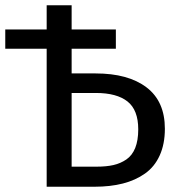

<svg xmlns="http://www.w3.org/2000/svg" viewBox="-20 -709 671 729"><path d="M342.8 -430.2Q466.8 -430.2 536.4 -377.2Q606 -324.2 606 -220.2Q606 -162.1 586.4 -118.9Q566.9 -75.7 530.5 -50Q494.1 -24.4 446.5 -12.2Q398.9 0 338.9 0H157.2V-523.9H0V-597.2H157.2V-689H252V-597.2H419.9V-523.9H252V-430.2ZM347.2 -76.2Q383.8 -76.2 410.6 -82.3Q437.5 -88.4 459.7 -103.5Q481.9 -118.7 493.4 -147.2Q504.9 -175.8 504.9 -217.8Q504.9 -291.5 464.1 -323.7Q423.3 -356 344.2 -356H252V-76.2Z"/></svg>

Font: FiraGO
Style: Regular
Weight: 400
Designer: bBox Type
Foundry: bBox Type GmbH
Version: Version 1.001;PS 001.001;hotconv 1.0.88;makeotf.lib2.5.64775